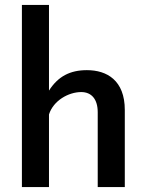

<svg xmlns="http://www.w3.org/2000/svg" viewBox="-20 -760 592 780"><path d="M179 -740H69V0H179V-295C197 -352 259 -386 310 -386C351 -386 377 -358 377 -304V0H487V-313C487 -434 414 -475 333 -475C265 -475 216 -450 179 -392Z"/></svg>

Font: Quattrocento Sans
Style: Bold
Weight: 700
Designer: Pablo Impallari
Foundry: Pablo Impallari, Igino Marini, Brenda Gallo
Version: Version 2.000